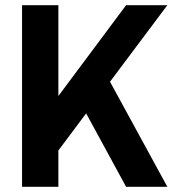

<svg xmlns="http://www.w3.org/2000/svg" viewBox="-20 -720 665 740"><path d="M205 -140 312 -283 466 0H625L404 -405L625 -700H466L205 -350V-700H65V0H205Z"/></svg>

Font: Righteous
Style: Regular
Weight: 400
Designer: Astigmatic (AOETI)
Foundry: Astigmatic (AOETI)
Version: Version 1.000